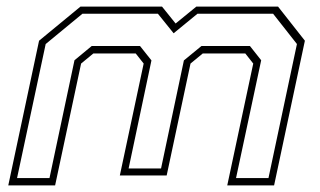

<svg xmlns="http://www.w3.org/2000/svg" viewBox="-20 -560 968 580"><path d="M5 0 98 -437 223 -540H469.5L510.5 -489L573 -540H820L901 -437L808 0H666.5L745 -368L721 -398.5H592.5L555.5 -368L483.5 -30H342L414 -368L390 -398.5H262L225 -368L146.5 0ZM31.5 -22H129.5L205 -378L257 -421H403L437.5 -377.5L368.5 -51H466.5L535.5 -377.5L588.5 -421H735L769 -378L693 -22H791L877 -427L805 -518.5H576.5L504.5 -459.5L457 -518.5H229L118 -427Z"/></svg>

Font: Tourney Expanded ExtraLight
Style: Italic
Weight: 200
Width: 7
Italic angle: -12°
Designer: Tyler Finck
Foundry: Etcetera Type Co
Version: Version 1.010; ttfautohint (v1.8.3)